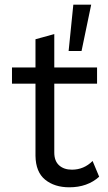

<svg xmlns="http://www.w3.org/2000/svg" viewBox="-20 -787 459 817"><path d="M368 -767 327 -570H272L292 -767ZM374 -102 402 -35Q352 10 275 10Q212 10 172 -22.5Q132 -55 131 -124V-431H31V-500H131V-620L211 -642V-500H393V-431H211V-138Q211 -102 231.5 -83.5Q252 -65 286 -65Q337 -65 374 -102Z"/></svg>

Font: Elaine Sans
Style: Regular
Weight: 400
Designer: Wei Huang
Foundry: Wei Huang
Version: Version 2.001;December 24, 2019;FontCreator 12.0.0.2547 64-b